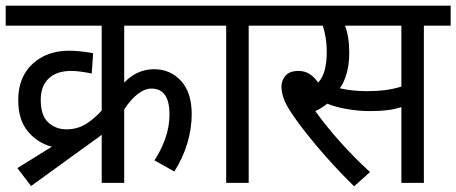

<svg xmlns="http://www.w3.org/2000/svg" viewBox="-20 -642 1602 674"><path d="M41 -52 162 -127Q112 -140 78 -180.5Q44 -221 44 -291Q44 -371 94 -417.5Q144 -464 223 -464Q245 -464 269.5 -461Q294 -458 307 -455L302 -384Q288 -387 267.5 -390Q247 -393 229 -393Q179 -393 151 -366.5Q123 -340 123 -292Q123 -236 149.5 -212Q176 -188 213 -188Q251 -188 280.5 -206Q310 -224 337 -254V-552H0V-622H708V-552H416V-352Q461 -399 521 -399Q578 -399 615.5 -358Q653 -317 653 -241Q653 -192 638 -140.5Q623 -89 592 -40L522 -79Q545 -113 560 -155Q575 -197 575 -240Q575 -331 512 -331Q488 -331 463.5 -312Q439 -293 416 -258V0H337V-169Q324 -158 310 -149L89 11Z M853 -552V0H774V-552H694V-622H946V-552Z M1468 -552V0H1389V-266Q1364 -258 1338 -255Q1312 -252 1278 -252Q1240 -252 1199 -259Q1158 -266 1129 -278Q1110 -263 1087 -252Q1124 -200 1174.5 -143.5Q1225 -87 1279 -38L1223 12Q1148 -62 1090.5 -131Q1033 -200 1002 -247Q981 -279 974.5 -300Q968 -321 968 -339Q968 -359 982 -376Q996 -393 1028 -393Q1050 -393 1067 -382Q1084 -371 1097 -352Q1114 -371 1120.5 -398.5Q1127 -426 1127 -458Q1127 -487 1123 -511Q1119 -535 1113 -552H932V-622H1562V-552ZM1268 -322Q1303 -322 1331 -325.5Q1359 -329 1389 -338V-552H1191Q1198 -535 1202 -510.5Q1206 -486 1206 -458Q1206 -416 1197 -384.5Q1188 -353 1173 -332Q1195 -327 1219 -324.5Q1243 -322 1268 -322Z"/></svg>

Font: Noto Sans SemiCondensed
Style: Regular
Weight: 400
Width: 4
Designer: Monotype Design Team
Foundry: Monotype Imaging Inc.
Version: Version 2.013; ttfautohint (v1.8.4.7-5d5b)